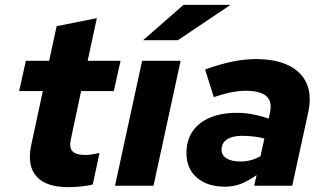

<svg xmlns="http://www.w3.org/2000/svg" viewBox="-20 -767 1342 793"><path d="M262 6Q170 6 130.5 -38.5Q91 -83 109 -168L157 -391H59L87 -516H183L214 -659L380 -692L342 -516H478L450 -391H315L273 -193Q265 -158 279 -142.5Q293 -127 332 -127Q344 -127 355 -128.5Q366 -130 391 -135L363 -5Q344 0 316.5 3Q289 6 262 6Z M455 0 567 -516H726L614 0ZM571 -601 738 -747H932L715 -601Z M909 4Q836 4 793 -33.5Q750 -71 750 -135Q750 -187 775 -224Q800 -261 847 -281Q894 -301 959 -301Q992 -301 1025.5 -294.5Q1059 -288 1090 -277L1095 -302Q1105 -348 1080 -370Q1055 -392 994 -392Q968 -392 936.5 -386Q905 -380 863 -366L827 -480Q888 -502 939.5 -512.5Q991 -523 1037 -523Q1119 -523 1172.5 -496.5Q1226 -470 1247 -421Q1268 -372 1253 -303L1187 0H1030L1040 -44Q1003 -18 973 -7Q943 4 909 4ZM973 -100Q996 -100 1016.5 -105.5Q1037 -111 1056 -122L1072 -195Q1053 -200 1029 -203Q1005 -206 980 -206Q939 -206 917 -191Q895 -176 895 -148Q895 -126 915.5 -113Q936 -100 973 -100Z"/></svg>

Font: Red Hat Text VF
Style: Italic
Weight: 300
Italic angle: -12°
Designer: Pentagram, MCKL
Foundry: Pentagram, MCKL
Version: Version 1.023